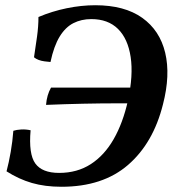

<svg xmlns="http://www.w3.org/2000/svg" viewBox="-20 -705 664 734"><path d="M215 9Q152 9 102 -5.5Q52 -20 5 -50Q14 -84 21 -124.5Q28 -165 31 -205Q43 -209 61 -210Q79 -211 97 -207Q89 -116 115 -80Q141 -44 206 -44Q275 -44 327 -77.5Q379 -111 414.5 -173Q450 -235 469 -320Q490 -417 479.5 -487Q469 -557 431 -594.5Q393 -632 329 -632Q291 -632 260.5 -616.5Q230 -601 208 -565Q186 -529 173 -468Q162 -469 150 -470.5Q138 -472 127.5 -476Q117 -480 110 -486Q116 -525 121.5 -564.5Q127 -604 127 -640Q179 -662 235 -673.5Q291 -685 344 -685Q456 -685 523.5 -637Q591 -589 611.5 -503.5Q632 -418 603 -306Q566 -158 469.5 -74.5Q373 9 215 9ZM156 -304Q159 -342 175 -370H592L564 -310Q501 -310 434 -310Q367 -310 297.5 -308.5Q228 -307 156 -304Z"/></svg>

Font: Vollkorn SemiBold
Style: Italic
Weight: 600
Italic angle: -11°
Designer: Friedrich Althausen
Foundry: Friedrich Althausen
Version: Version 5.000